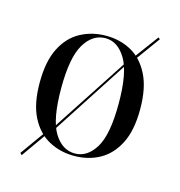

<svg xmlns="http://www.w3.org/2000/svg" viewBox="-85 -545 633 676"><g transform="rotate(15 232.0 -206.5)"><path d="M132.3 -46.8 126.6 -52.4 330.6 -364.5 335.5 -359.7ZM53.2 56.5 46.8 50 119.4 -51.6 125 -45.2ZM345.2 -363.7 338.7 -370.2 411.3 -468.5 417.7 -463.7ZM231.5 11.3Q180.6 11.3 139.1 -11.3Q97.6 -33.9 73 -81.9Q48.4 -129.8 48.4 -207.3Q48.4 -284.7 73 -333.1Q97.6 -381.5 139.5 -404Q181.5 -426.6 232.3 -426.6Q283.9 -426.6 324.6 -404Q365.3 -381.5 389.9 -333.1Q414.5 -284.7 414.5 -207.3Q414.5 -129.8 389.9 -81.9Q365.3 -33.9 324.2 -11.3Q283.1 11.3 231.5 11.3ZM232.3 2.4Q277.4 2.4 306.9 -46Q336.3 -94.4 336.3 -207.3Q336.3 -319.4 306.9 -368.5Q277.4 -417.7 232.3 -417.7Q185.5 -417.7 156 -368.5Q126.6 -319.4 126.6 -207.3Q126.6 -94.4 156 -46Q185.5 2.4 232.3 2.4Z"/></g></svg>

Font: Playfair 144pt SemiCondensed Light
Style: Regular
Weight: 300
Width: 4
Designer: Claus Eggers Sørensen
Foundry: Claus Eggers Sørensen
Version: Version 2.203